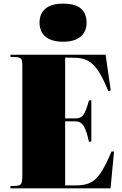

<svg xmlns="http://www.w3.org/2000/svg" viewBox="-20 -1029 668 1049"><path d="M37 0V-12L71 -14Q90 -15 96 -26Q102 -37 102 -70V-673Q102 -698 95.5 -707Q89 -716 66 -717L37 -718V-730H557L585 -535L572 -531Q547 -592 525 -628.5Q503 -665 480.5 -683.5Q458 -702 432 -708Q406 -714 373 -714H336V-382H392Q422 -382 436 -402Q450 -422 466 -480L479 -482V-256L466 -254Q453 -316 437 -341Q421 -366 393 -366H336V-16H396Q441 -16 472 -30Q503 -44 530 -84Q557 -124 589 -201H603L584 0ZM325 -801Q262 -801 229 -828.5Q196 -856 196 -906Q196 -954 228 -981.5Q260 -1009 325 -1009Q392 -1009 422.5 -982Q453 -955 453 -905Q453 -856 420 -828.5Q387 -801 325 -801Z"/></svg>

Font: Literata 72pt Black
Style: Regular
Weight: 900
Designer: Latin by Veronika Burian and Jose Scaglione. Greek by Irene Vlachou. Cyrillic by Vera Evstafieva.
Foundry: TypeTogether
Version: Version 3.002